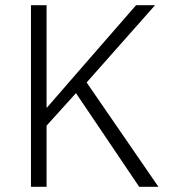

<svg xmlns="http://www.w3.org/2000/svg" viewBox="-20 -718 650 738"><path d="M515 0H589L313 -401L576 -698H503L273 -434L161 -305H159V-698H99V0H159V-235L272 -360Z"/></svg>

Font: IBM Plex Arabic Light
Style: Regular
Weight: 300
Designer: Mike Abbink, Paul van der Laan, Pieter van Rosmalen, Wael Morcos, Khajak Apelian
Foundry: Bold Monday
Version: Version 1.0